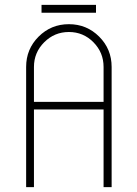

<svg xmlns="http://www.w3.org/2000/svg" viewBox="-20 -766 562 786"><path d="M404 -349V-492Q404 -551 362.5 -593Q321 -635 262 -635Q203 -635 161 -593Q119 -551 119 -492V-349ZM437 0H404V-318H119V0H87V-492Q87 -565 138 -616Q189 -667 262 -667Q335 -667 386 -616Q437 -565 437 -492ZM373 -714H150V-746H373Z"/></svg>

Font: Zector
Style: Regular
Weight: 400
Designer: GGBot
Version: 0.72